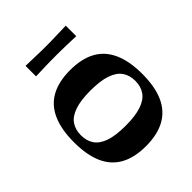

<svg xmlns="http://www.w3.org/2000/svg" viewBox="-190 -788 919 919"><g transform="rotate(-45 269.5 -329.0)"><path d="M268.7 10.6Q191.7 10.6 140.1 -17.7Q88.6 -46 63.3 -103Q37.9 -160 37.9 -246.7Q37.9 -333.4 63.6 -390.7Q89.3 -448.1 140.8 -476.1Q192.3 -504 268.7 -504Q346 -504 397.4 -476.1Q448.8 -448.1 474.8 -390.7Q500.8 -333.4 500.8 -246.7Q500.8 -160 475.1 -103Q449.4 -46 397.7 -17.7Q346 10.6 268.7 10.6ZM268.7 -127.4Q335 -127.4 375.9 -141.4Q416.7 -155.3 435.2 -182.1Q453.7 -208.8 453.7 -246.7Q453.7 -284.6 435.2 -311.3Q416.7 -338.1 375.9 -352Q335 -366 268.7 -366Q202.3 -366 161.9 -352Q121.4 -338.1 103.2 -311.3Q85 -284.6 85 -246.7Q85 -208.8 103.2 -182.1Q121.4 -155.3 161.9 -141.4Q202.3 -127.4 268.7 -127.4ZM132.6 -598V-669.1Q174.6 -668.1 197.2 -667.3Q219.7 -666.4 235 -666.3Q250.3 -666.1 268.4 -666.1Q287.4 -666.1 302.4 -666.3Q317.4 -666.4 340.4 -667.3Q363.4 -668.1 404.8 -669.1V-598Q363.4 -599.6 340.4 -600.1Q317.4 -600.6 302.2 -600.8Q287 -601 268 -601Q250 -601 234.8 -600.8Q219.7 -600.6 197.2 -600.1Q174.6 -599.6 132.6 -598Z"/></g></svg>

Font: Ojuju ExtraLight
Style: Regular
Weight: 200
Designer: Chisaokwu Joboson, Mirko Velimirovic
Foundry: Udi Foundry
Version: Version 1.000